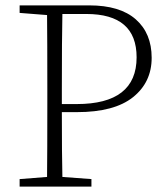

<svg xmlns="http://www.w3.org/2000/svg" viewBox="-20 -694 622 714"><path d="M301 -642H212Q210 -551 210 -364V-307H265Q488 -307 488 -481Q488 -642 301 -642ZM266 -277H210Q210 -118 212 -36L320 -28V0H53V-28L155 -36Q156 -127 156 -310V-364Q156 -547 155 -638L53 -646V-674H312Q426 -674 485 -622Q544 -570 544 -479Q544 -388 474.5 -332.5Q405 -277 266 -277Z"/></svg>

Font: TypoPRO Source Serif Pro
Style: Regular
Weight: 300
Designer: Frank Grießhammer
Foundry: Adobe Systems Incorporated
Version: Version 1.017;PS (version unavailable);hotconv 1.0.79;makeot